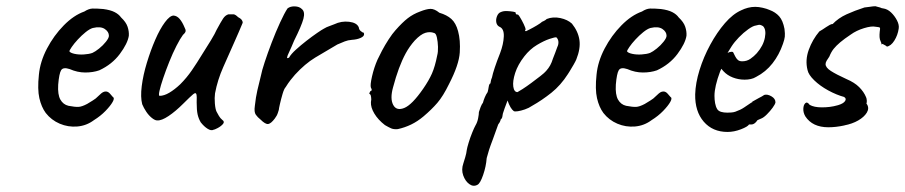

<svg xmlns="http://www.w3.org/2000/svg" viewBox="-20 -416 2908 617"><path d="M282 -30Q258 -12 228.5 -9.5Q199 -7 172 -18.5Q145 -30 127 -53Q113 -72 106.5 -100.5Q100 -129 105 -176Q109 -218 131 -260Q153 -302 185 -334.5Q217 -367 251 -379Q265 -388 277 -388.5Q289 -389 312 -387Q335 -384 348.5 -377Q362 -370 369 -360Q385 -345 390 -330Q395 -315 394 -301Q390 -276 365 -242.5Q340 -209 299 -190Q279 -183 254 -183Q229 -183 204 -194Q183 -201 176.5 -190.5Q170 -180 167 -144Q165 -112 174 -96Q183 -80 200 -76Q221 -72 232 -72.5Q243 -73 260 -82Q273 -90 278 -93Q283 -96 287.5 -99.5Q292 -103 300 -111Q306 -117 310.5 -119.5Q315 -122 320 -122Q327 -122 333 -115.5Q339 -109 343 -104Q349 -101 342 -88.5Q335 -76 319 -59.5Q303 -43 282 -30ZM277 -246Q286 -250 298.5 -260Q311 -270 320.5 -282Q330 -294 330 -301Q330 -314 316.5 -323Q303 -332 278 -326Q268 -323 255 -312.5Q242 -302 230 -289Q218 -276 210.5 -265Q203 -254 203 -251Q206 -246 219.5 -243Q233 -240 249.5 -241Q266 -242 277 -246Z M666 1Q659 5 647.5 -2Q636 -9 625 -23Q618 -35 615 -48.5Q612 -62 612 -87Q613 -107 611 -113.5Q609 -120 600.5 -113Q592 -106 569 -83Q544 -58 521.5 -43Q499 -28 485 -29Q478 -29 468 -37Q458 -45 450 -57Q442 -69 437 -81Q431 -104 435.5 -139.5Q440 -175 452 -214.5Q464 -254 479 -288.5Q494 -323 510 -344.5Q526 -366 538 -366Q549 -365 557.5 -355Q566 -345 573 -328Q577 -321 576.5 -316Q576 -311 568 -304Q559 -292 547 -268.5Q535 -245 524 -217.5Q513 -190 504.5 -165Q496 -140 492.5 -124Q489 -108 493 -108Q507 -108 524 -118Q541 -128 559 -145Q580 -166 596.5 -190Q613 -214 630 -242Q643 -262 657.5 -286Q672 -310 676 -320Q690 -346 697 -356.5Q704 -367 714 -370Q719 -370 725 -370Q731 -370 731 -370Q737 -369 745 -361Q753 -357 756.5 -352.5Q760 -348 760 -343Q756 -333 747.5 -313.5Q739 -294 735 -285Q716 -242 697.5 -200.5Q679 -159 671 -116Q669 -102 670.5 -83.5Q672 -65 676 -57Q679 -51 683.5 -43.5Q688 -36 694 -31Q703 -25 696.5 -17.5Q690 -10 679.5 -4.5Q669 1 666 1Z M817 -32Q808 -39 802 -47.5Q796 -56 799 -76Q802 -104 807 -125.5Q812 -147 819 -175Q821 -187 830.5 -216Q840 -245 853 -279Q866 -313 880 -343.5Q894 -374 904 -389Q913 -396 927.5 -395.5Q942 -395 950 -387Q961 -378 955 -355.5Q949 -333 925 -285Q916 -263 909.5 -249.5Q903 -236 902.5 -231.5Q902 -227 909 -231Q915 -242 931 -256.5Q947 -271 965 -285Q983 -299 999 -310Q1015 -321 1021 -324Q1029 -329 1039.5 -332.5Q1050 -336 1054 -338Q1077 -349 1102 -346Q1127 -343 1133 -328Q1134 -320 1139.5 -316Q1145 -312 1145 -312Q1149 -312 1149.5 -309Q1150 -306 1150 -306Q1150 -299 1138.5 -294Q1127 -289 1111 -288Q1098 -287 1088 -283Q1078 -279 1064 -273Q1026 -251 993 -231Q960 -211 928 -176Q921 -168 913.5 -158.5Q906 -149 898 -136Q893 -131 888 -114Q883 -97 879.5 -81.5Q876 -66 876 -63Q876 -63 873 -53.5Q870 -44 863 -35Q851 -19 842 -17.5Q833 -16 817 -32Z M1258 -1Q1245 0 1237 -3.5Q1229 -7 1217 -14Q1195 -31 1183 -51Q1171 -71 1172 -88Q1174 -97 1172.5 -104Q1171 -111 1171 -111Q1165 -116 1167 -117.5Q1169 -119 1170 -123Q1178 -125 1172 -134Q1169 -142 1175.5 -170.5Q1182 -199 1193 -224Q1198 -235 1207.5 -253Q1217 -271 1229 -289.5Q1241 -308 1251 -319Q1273 -344 1290.5 -357.5Q1308 -371 1330 -379Q1350 -387 1363 -387.5Q1376 -388 1392 -375Q1416 -368 1430.5 -355Q1445 -342 1452 -316Q1460 -287 1457.5 -247.5Q1455 -208 1423 -146Q1404 -107 1385.5 -85.5Q1367 -64 1341 -42Q1322 -26 1301.5 -16Q1281 -6 1258 -1ZM1340 -131Q1358 -157 1368 -179.5Q1378 -202 1385 -238Q1388 -249 1387.5 -265.5Q1387 -282 1384 -295.5Q1381 -309 1375 -310Q1362 -315 1347 -310.5Q1332 -306 1313 -286Q1296 -267 1284 -245Q1272 -223 1262 -196Q1252 -169 1243 -135Q1233 -99 1243.5 -79Q1254 -59 1279 -69Q1304 -79 1340 -131Z M1514 178Q1501 185 1488 175.5Q1475 166 1468.5 147.5Q1462 129 1469 109Q1471 103 1475 89.5Q1479 76 1480 66Q1481 59 1486 42.5Q1491 26 1497.5 10Q1504 -6 1508 -13Q1514 -23 1516.5 -36Q1519 -49 1519 -56Q1521 -63 1524.5 -72Q1528 -81 1532 -86Q1534 -94 1538 -103.5Q1542 -113 1547 -120Q1549 -127 1550.5 -137Q1552 -147 1556 -148Q1557 -152 1557.5 -156Q1558 -160 1561 -167Q1563 -178 1570 -199Q1577 -220 1587 -245Q1598 -274 1599 -299Q1600 -324 1585 -330Q1577 -334 1575 -343.5Q1573 -353 1577 -363.5Q1581 -374 1589 -377Q1598 -381 1609 -380.5Q1620 -380 1629 -378.5Q1638 -377 1637 -375Q1637 -370 1642 -369Q1644 -372 1650.5 -361.5Q1657 -351 1663 -338.5Q1669 -326 1669 -321Q1667 -317 1667 -316.5Q1667 -316 1671 -316Q1671 -316 1682 -321.5Q1693 -327 1705.5 -334.5Q1718 -342 1722 -346Q1722 -346 1727.5 -348.5Q1733 -351 1737 -355Q1757 -363 1780.5 -358Q1804 -353 1818 -340Q1838 -315 1842 -287.5Q1846 -260 1832 -225Q1830 -220 1823.5 -208.5Q1817 -197 1811 -187.5Q1805 -178 1805 -178Q1782 -142 1752 -118Q1722 -94 1690 -76Q1680 -69 1667 -64.5Q1654 -60 1644 -58.5Q1634 -57 1631 -59Q1620 -67 1611 -93Q1606 -80 1601.5 -67.5Q1597 -55 1596 -51Q1595 -44 1594 -39.5Q1593 -35 1589 -32Q1589 -32 1588 -28Q1587 -24 1581 -16Q1571 13 1563.5 32.5Q1556 52 1551.5 66Q1547 80 1544 92Q1542 119 1532.5 146.5Q1523 174 1514 178ZM1643 -120Q1647 -122 1659.5 -130Q1672 -138 1687.5 -149.5Q1703 -161 1716.5 -171.5Q1730 -182 1735 -188Q1743 -197 1748 -206Q1753 -215 1757 -228Q1760 -236 1764 -246Q1768 -256 1771 -265Q1775 -273 1774.5 -281.5Q1774 -290 1768 -296Q1764 -297 1746 -291Q1728 -285 1705.5 -271.5Q1683 -258 1665 -235Q1644 -208 1635.5 -181.5Q1627 -155 1629.5 -137.5Q1632 -120 1643 -120Z M2074 -30Q2050 -12 2020.5 -9.5Q1991 -7 1964 -18.5Q1937 -30 1919 -53Q1905 -72 1898.5 -100.5Q1892 -129 1897 -176Q1901 -218 1923 -260Q1945 -302 1977 -334.5Q2009 -367 2043 -379Q2057 -388 2069 -388.5Q2081 -389 2104 -387Q2127 -384 2140.5 -377Q2154 -370 2161 -360Q2177 -345 2182 -330Q2187 -315 2186 -301Q2182 -276 2157 -242.5Q2132 -209 2091 -190Q2071 -183 2046 -183Q2021 -183 1996 -194Q1975 -201 1968.5 -190.5Q1962 -180 1959 -144Q1957 -112 1966 -96Q1975 -80 1992 -76Q2013 -72 2024 -72.5Q2035 -73 2052 -82Q2065 -90 2070 -93Q2075 -96 2079.5 -99.5Q2084 -103 2092 -111Q2098 -117 2102.5 -119.5Q2107 -122 2112 -122Q2119 -122 2125 -115.5Q2131 -109 2135 -104Q2141 -101 2134 -88.5Q2127 -76 2111 -59.5Q2095 -43 2074 -30ZM2069 -246Q2078 -250 2090.5 -260Q2103 -270 2112.5 -282Q2122 -294 2122 -301Q2122 -314 2108.5 -323Q2095 -332 2070 -326Q2060 -323 2047 -312.5Q2034 -302 2022 -289Q2010 -276 2002.5 -265Q1995 -254 1995 -251Q1998 -246 2011.5 -243Q2025 -240 2041.5 -241Q2058 -242 2069 -246Z M2318 8Q2270 8 2241.5 -25Q2213 -58 2214 -113Q2215 -149 2228 -191Q2241 -233 2262.5 -272.5Q2284 -312 2309.5 -341.5Q2335 -371 2362 -383Q2372 -388 2383.5 -391Q2395 -394 2407 -394Q2418 -394 2431 -391Q2444 -388 2453 -384Q2472 -377 2484 -363.5Q2496 -350 2501 -323Q2503 -307 2502 -298Q2501 -289 2496 -275Q2484 -240 2462.5 -212.5Q2441 -185 2410 -169Q2402 -164 2392.5 -162Q2383 -160 2373 -160Q2353 -160 2335 -167Q2317 -174 2305 -187L2298 -195L2294 -186Q2285 -162 2280.5 -142.5Q2276 -123 2276 -108Q2276 -96 2278 -84.5Q2280 -73 2285 -65Q2289 -59 2297.5 -56.5Q2306 -54 2317 -54Q2323 -54 2330 -54.5Q2337 -55 2343 -57Q2360 -63 2371 -70.5Q2382 -78 2394 -86L2398 -88L2397 -89Q2410 -96 2418.5 -101Q2427 -106 2428 -106Q2432 -108 2436 -111Q2446 -114 2459 -106.5Q2472 -99 2472 -87Q2471 -81 2463 -70Q2455 -59 2444.5 -48.5Q2434 -38 2426 -35Q2424 -34 2419 -32Q2414 -30 2412 -28H2413Q2404 -16 2395 -16H2387Q2383 -9 2361 -0.5Q2339 8 2318 8ZM2365 -219Q2380 -219 2391.5 -227Q2403 -235 2412 -245Q2433 -269 2438 -295Q2443 -321 2432 -332Q2427 -335 2423 -336Q2419 -337 2409 -334Q2400 -333 2384.5 -322Q2369 -311 2354.5 -296Q2340 -281 2331 -267L2318 -246Q2324 -249 2329.5 -249.5Q2335 -250 2336 -248Q2339 -242 2342.5 -235Q2346 -228 2351 -223.5Q2356 -219 2365 -219Z M2642 -7Q2591 -7 2568 -42Q2561 -54 2561.5 -66.5Q2562 -79 2568 -84.5Q2574 -90 2582 -79Q2596 -71 2621 -71Q2634 -71 2646.5 -72.5Q2659 -74 2673 -78Q2690 -83 2695.5 -91Q2701 -99 2693 -104H2694Q2668 -111 2641.5 -125.5Q2615 -140 2596.5 -158Q2578 -176 2575 -191Q2567 -223 2579 -256Q2591 -289 2613 -315Q2622 -320 2635 -329Q2648 -338 2655 -339V-338Q2674 -358 2700.5 -370Q2727 -382 2758 -392L2774 -394Q2786 -396 2794 -396Q2793 -396 2798.5 -394.5Q2804 -393 2808 -392Q2814 -389 2818 -389Q2832 -387 2843.5 -376Q2855 -365 2862.5 -350.5Q2870 -336 2868 -324Q2865 -303 2854 -285.5Q2843 -268 2829 -266Q2831 -267 2826 -269.5Q2821 -272 2816 -275L2813 -273Q2813 -273 2812.5 -276Q2812 -279 2810 -283Q2807 -289 2806.5 -296.5Q2806 -304 2807 -314Q2809 -325 2807.5 -327Q2806 -329 2794 -330Q2781 -333 2756.5 -325.5Q2732 -318 2714 -305Q2693 -291 2680 -280Q2667 -269 2659 -259Q2651 -249 2645 -234Q2640 -227 2636.5 -221Q2633 -215 2633 -210Q2633 -199 2650 -188Q2667 -177 2700 -162Q2726 -151 2741 -136Q2756 -121 2763 -104Q2765 -100 2765.5 -93Q2766 -86 2764 -84Q2766 -82 2766 -80V-81Q2774 -68 2765.5 -54Q2757 -40 2738 -29Q2719 -18 2693 -13H2694Q2680 -10 2667 -8.5Q2654 -7 2642 -7Z"/></svg>

Font: Caveat Medium
Style: Regular
Weight: 500
Designer: Pablo Impallari
Foundry: Pablo Impallari
Version: Version 2.000